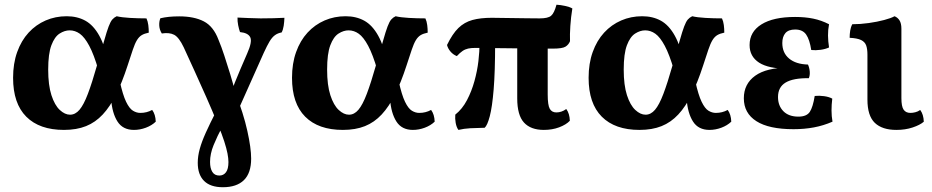

<svg xmlns="http://www.w3.org/2000/svg" viewBox="-20 -535 3902 804"><path d="M247.8 9Q145.2 9 90 -46.4Q34.8 -101.7 34.8 -209.1Q34.8 -269.4 52 -317.2Q69.1 -365 99.8 -398.4Q130.5 -431.7 171.4 -449.4Q212.2 -467 259.1 -467Q303.4 -467 337.3 -448.4Q371.2 -429.7 395.7 -385.6Q420.2 -341.6 436.9 -264.2L392.2 -241.5Q373.2 -306.9 353.7 -343.2Q334.2 -379.6 314.3 -393.7Q294.4 -407.9 271.6 -407.9Q250.8 -407.9 229.7 -394.5Q208.6 -381.1 195.2 -345.5Q181.8 -310 181.8 -243.7Q181.8 -178.3 195.4 -136.3Q209 -94.4 230.4 -74.5Q251.7 -54.7 273.3 -54.7Q295.4 -54.7 312.9 -75.3Q330.5 -95.9 347.9 -141.8Q365.3 -187.6 386.7 -262.9Q405.5 -326.8 416.4 -365.3Q427.2 -403.8 434.9 -424Q442.6 -444.3 450.1 -453.1Q457.7 -461.9 468.7 -467Q489.5 -462 524.3 -460Q559.2 -458 593.3 -458Q599 -445.8 601 -430.1Q603 -414.4 603 -398.3Q585.1 -394.7 573.7 -388Q562.2 -381.2 553.5 -366.9Q544.8 -352.6 536.2 -327Q527.5 -301.4 514.2 -260.3Q491.2 -189.6 466 -138.9Q440.8 -88.3 410.2 -55.5Q379.6 -22.6 340.2 -6.8Q300.8 9 247.8 9ZM540.9 9Q494.3 9 471.9 -26.2Q449.5 -61.5 445.3 -120.1L481.8 -194Q494.3 -137.2 508 -108.9Q521.7 -80.5 536.7 -71.4Q551.7 -62.2 567.6 -62.2Q594.7 -62.2 617.2 -74.7Q631.2 -56 632.2 -25.5Q615.5 -9.5 590.7 -0.2Q565.9 9 540.9 9Z M913.2 249Q861.1 249 834.6 222.6Q808.1 196.3 808.1 146.7Q808.1 118.6 816.5 88.4Q824.8 58.2 841.8 20.5Q858.9 -17.2 884.3 -67.1L913.2 -8.8Q889.2 36.4 874.4 72.8Q859.6 109.2 859.6 143.2Q859.6 169.6 869.1 184.8Q878.5 200.1 898.5 200.1Q916 200.1 926.3 186.3Q936.6 172.6 936.6 143.6Q936.6 128.5 932.6 107.6Q928.6 86.8 918.9 56.6Q909.2 26.5 891.8 -15.5Q868.2 -73.3 843.6 -128.8Q819 -184.3 795.1 -236.8Q771.3 -289.2 749.4 -336.7Q729.4 -378.9 709.1 -389.4Q688.9 -399.8 657.6 -394.8Q647.9 -410.2 646.9 -427.5Q645.9 -444.8 651.5 -458.5Q668.3 -462.5 687.5 -464.5Q706.8 -466.5 730.5 -466.5Q793 -466.5 833.5 -445.5Q874 -424.5 895 -368.3Q907.1 -339.7 919.4 -302Q931.8 -264.4 944.1 -224.1Q956.4 -183.8 965.8 -145.6Q999.6 -59.7 1015.6 12.6Q1031.7 84.9 1031.7 129.3Q1031.7 189.6 1001.4 219.3Q971.1 249 913.2 249ZM972.8 -63.6 941.4 -131.9Q953.4 -163.9 964.1 -190.8Q974.8 -217.8 987.2 -246.5Q999.6 -275.3 1015 -310.9Q1036.8 -359.7 1028.1 -378.5Q1019.4 -397.2 985 -400.7Q980.6 -412.8 977.3 -429.6Q974 -446.3 974.6 -461.5Q994.6 -460.5 1019.6 -459.5Q1044.6 -458.5 1071.7 -458Q1098.9 -458 1124.9 -458.7Q1150.9 -459.5 1171 -460.5Q1170.5 -444.3 1168 -427.3Q1165.4 -410.3 1159.4 -399.2Q1142.9 -396.2 1131.1 -387.5Q1119.3 -378.9 1108.9 -361.6Q1098.5 -344.3 1084.7 -314.2Z M1415.8 9Q1313.2 9 1258 -46.4Q1202.8 -101.7 1202.8 -209.1Q1202.8 -269.4 1220 -317.2Q1237.1 -365 1267.8 -398.4Q1298.5 -431.7 1339.4 -449.4Q1380.2 -467 1427.1 -467Q1471.4 -467 1505.3 -448.4Q1539.2 -429.7 1563.7 -385.6Q1588.2 -341.6 1604.9 -264.2L1560.2 -241.5Q1541.2 -306.9 1521.7 -343.2Q1502.2 -379.6 1482.3 -393.7Q1462.4 -407.9 1439.6 -407.9Q1418.8 -407.9 1397.7 -394.5Q1376.6 -381.1 1363.2 -345.5Q1349.8 -310 1349.8 -243.7Q1349.8 -178.3 1363.4 -136.3Q1377 -94.4 1398.4 -74.5Q1419.7 -54.7 1441.3 -54.7Q1463.4 -54.7 1480.9 -75.3Q1498.5 -95.9 1515.9 -141.8Q1533.3 -187.6 1554.7 -262.9Q1573.5 -326.8 1584.4 -365.3Q1595.2 -403.8 1602.9 -424Q1610.6 -444.3 1618.1 -453.1Q1625.7 -461.9 1636.7 -467Q1657.5 -462 1692.3 -460Q1727.2 -458 1761.3 -458Q1767 -445.8 1769 -430.1Q1771 -414.4 1771 -398.3Q1753.1 -394.7 1741.7 -388Q1730.2 -381.2 1721.5 -366.9Q1712.8 -352.6 1704.2 -327Q1695.5 -301.4 1682.2 -260.3Q1659.2 -189.6 1634 -138.9Q1608.8 -88.3 1578.2 -55.5Q1547.6 -22.6 1508.2 -6.8Q1468.8 9 1415.8 9ZM1708.9 9Q1662.3 9 1639.9 -26.2Q1617.5 -61.5 1613.3 -120.1L1649.8 -194Q1662.3 -137.2 1676 -108.9Q1689.7 -80.5 1704.7 -71.4Q1719.7 -62.2 1735.6 -62.2Q1762.7 -62.2 1785.2 -74.7Q1799.2 -56 1800.2 -25.5Q1783.5 -9.5 1758.7 -0.2Q1733.9 9 1708.9 9Z M1893 -300.1Q1877.2 -306.3 1866.3 -319.3Q1855.4 -332.3 1851.9 -346.6Q1874.5 -393.3 1899.5 -417.7Q1924.5 -442 1958.3 -451.3Q1992 -460.5 2039.6 -460.5Q2052.1 -460.5 2075.4 -460Q2098.7 -459.5 2127.6 -459.3Q2156.5 -459 2185.9 -458.5Q2215.3 -458 2240.1 -458Q2274.5 -458 2287.6 -468.9Q2300.8 -479.9 2310.3 -515.3Q2327.5 -514.3 2346.3 -510.2Q2365.1 -506.2 2376.7 -499.6Q2370.7 -463.2 2368.3 -426.6Q2365.8 -389.9 2366.9 -362.4Q2361.3 -348.1 2348.3 -339.8Q2335.3 -331.4 2294.9 -331.4Q2196 -331.4 2111.9 -332.9Q2027.9 -334.4 1971.1 -334.4Q1953.2 -334.4 1940.5 -331.7Q1927.7 -328.9 1916.8 -321.4Q1905.8 -313.9 1893 -300.1ZM1899.6 9Q1891.5 -2.1 1888.2 -20.2Q1885 -38.3 1886.5 -55Q1916 -78.5 1935.5 -115.7Q1955 -152.8 1966.8 -195.6Q1978.6 -238.5 1983.4 -279.6Q1988.1 -320.8 1988.1 -352.8L2053.3 -351.8Q2053.3 -234.9 2047.2 -160.7Q2041.1 -86.5 2030.9 -48Q2020.7 -9.6 2009.5 0Q1976.1 0.5 1949.3 2Q1922.6 3.5 1899.6 9ZM2257.3 9Q2202.3 9 2174.1 -21.9Q2145.9 -52.8 2145.9 -123V-356H2273.5V-139.3Q2273.5 -94.6 2282.2 -79.4Q2290.8 -64.2 2309.8 -64.2Q2331.7 -64.2 2351.2 -78.5Q2365.3 -59.8 2366.2 -29.3Q2350.7 -12.9 2321.5 -1.9Q2292.4 9 2257.3 9Z M2657.8 9Q2555.2 9 2500 -46.4Q2444.8 -101.7 2444.8 -209.1Q2444.8 -269.4 2462 -317.2Q2479.1 -365 2509.8 -398.4Q2540.5 -431.7 2581.4 -449.4Q2622.2 -467 2669.1 -467Q2713.4 -467 2747.3 -448.4Q2781.2 -429.7 2805.7 -385.6Q2830.2 -341.6 2846.9 -264.2L2802.2 -241.5Q2783.2 -306.9 2763.7 -343.2Q2744.2 -379.6 2724.3 -393.7Q2704.4 -407.9 2681.6 -407.9Q2660.8 -407.9 2639.7 -394.5Q2618.6 -381.1 2605.2 -345.5Q2591.8 -310 2591.8 -243.7Q2591.8 -178.3 2605.4 -136.3Q2619 -94.4 2640.4 -74.5Q2661.7 -54.7 2683.3 -54.7Q2705.4 -54.7 2722.9 -75.3Q2740.5 -95.9 2757.9 -141.8Q2775.3 -187.6 2796.7 -262.9Q2815.5 -326.8 2826.4 -365.3Q2837.2 -403.8 2844.9 -424Q2852.6 -444.3 2860.1 -453.1Q2867.7 -461.9 2878.7 -467Q2899.5 -462 2934.3 -460Q2969.2 -458 3003.3 -458Q3009 -445.8 3011 -430.1Q3013 -414.4 3013 -398.3Q2995.1 -394.7 2983.7 -388Q2972.2 -381.2 2963.5 -366.9Q2954.8 -352.6 2946.2 -327Q2937.5 -301.4 2924.2 -260.3Q2901.2 -189.6 2876 -138.9Q2850.8 -88.3 2820.2 -55.5Q2789.6 -22.6 2750.2 -6.8Q2710.8 9 2657.8 9ZM2950.9 9Q2904.3 9 2881.9 -26.2Q2859.5 -61.5 2855.3 -120.1L2891.8 -194Q2904.3 -137.2 2918 -108.9Q2931.7 -80.5 2946.7 -71.4Q2961.7 -62.2 2977.6 -62.2Q3004.7 -62.2 3027.2 -74.7Q3041.2 -56 3042.2 -25.5Q3025.5 -9.5 3000.7 -0.2Q2975.9 9 2950.9 9Z M3303 6Q3199.7 6 3147.3 -27.6Q3094.8 -61.1 3094.8 -123.6Q3094.8 -183.5 3142.2 -217.7Q3189.7 -251.9 3282.8 -251.9V-246.9Q3198.6 -246.9 3158.8 -272.6Q3118.9 -298.4 3118.9 -346.3Q3118.9 -402 3168.7 -433Q3218.4 -464 3309.4 -464Q3351.2 -464 3385.3 -457Q3419.4 -450 3451.6 -433.5Q3447 -410 3447.3 -386Q3447.6 -361.9 3451.6 -336.3Q3436.5 -329.2 3415.9 -326.4Q3395.4 -323.6 3377.1 -325.6Q3370.3 -369.4 3355.7 -390.4Q3341.1 -411.4 3309.8 -411.4Q3281.6 -411.4 3268.7 -396.2Q3255.9 -381.1 3255.9 -354.9Q3255.9 -313.6 3284.3 -289.9Q3312.6 -266.1 3363.4 -264.7Q3369.5 -251.4 3370.8 -235.5Q3372.1 -219.6 3367 -207.5Q3302 -208.5 3269.9 -189.4Q3237.9 -170.3 3237.9 -128.7Q3237.9 -92.4 3260.2 -69.5Q3282.6 -46.6 3323.2 -46.6Q3357.8 -46.6 3371 -66.5Q3384.1 -86.3 3391.6 -133.2Q3409.8 -135.2 3430.4 -132.4Q3451 -129.7 3465.1 -122Q3462 -96.6 3462 -72.5Q3462 -48.5 3466.1 -25.5Q3428.3 -9 3388.2 -1.5Q3348.1 6 3303 6Z M3733.6 9Q3674.1 9 3643.2 -20.6Q3612.4 -50.3 3612.4 -117.8V-306.2Q3612.4 -329.7 3607.1 -344.7Q3601.8 -359.6 3585.8 -367.4Q3569.8 -375.1 3537.9 -376.7Q3537.9 -391.9 3540.2 -406.6Q3542.4 -421.3 3549 -433.5Q3582.3 -433.5 3617.9 -438.5Q3653.5 -443.5 3682.6 -451.3Q3711.7 -459 3725.8 -467Q3739 -461.9 3746.8 -449.5Q3754.6 -437.1 3754.6 -414.5V-124.1Q3754.6 -89.5 3763.8 -75.9Q3773 -62.2 3792.5 -62.2Q3802 -62.2 3813 -65Q3824 -67.7 3833.4 -74.5Q3847.4 -55.9 3848.4 -25.3Q3832.3 -11.4 3801.5 -1.2Q3770.8 9 3733.6 9Z"/></svg>

Font: Vollkorn
Style: Regular
Weight: 400
Designer: Friedrich Althausen
Foundry: Friedrich Althausen
Version: Version 5.001